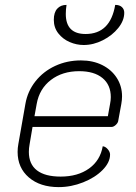

<svg xmlns="http://www.w3.org/2000/svg" viewBox="-20 -756 558 785"><path d="M52 -135Q52 -151 55 -167L84 -332Q93 -383 125 -423.5Q157 -464 205.5 -486.5Q254 -509 311 -509Q360 -509 398 -490Q436 -471 457.5 -437.5Q479 -404 479 -362Q479 -348 476 -331L463 -260Q461 -252 452.5 -244.5Q444 -237 436 -237H113L101 -166Q98 -150 98 -135Q98 -85 131 -59.5Q164 -34 228 -34Q298 -34 344 -67Q390 -100 400 -158Q411 -157 420.5 -146Q430 -135 430 -124Q430 -92 399.5 -61Q369 -30 320 -10.5Q271 9 220 9Q144 9 98 -30.5Q52 -70 52 -135ZM421 -281 430 -331Q433 -346 433 -359Q433 -409 399 -437Q365 -465 304 -465Q235 -465 188 -429Q141 -393 130 -331L121 -281ZM200 -675Q200 -705 214 -720.5Q228 -736 252 -736Q249 -717 249 -699Q249 -617 330 -617Q431 -617 451 -736Q469 -736 478.5 -727Q488 -718 488 -704Q488 -672 463.5 -641.5Q439 -611 400.5 -591.5Q362 -572 322 -572Q293 -572 265 -584Q237 -596 218.5 -619.5Q200 -643 200 -675Z"/></svg>

Font: K2D Thin
Style: Italic
Weight: 100
Italic angle: -10°
Designer: Katatrad Aksorn Co.,Ltd.
Foundry: Cadson Demak Co.,Ltd.
Version: Version 1.000; ttfautohint (v1.6)